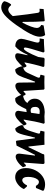

<svg xmlns="http://www.w3.org/2000/svg" viewBox="1060 -1688 758 3138"><g transform="rotate(90 1439.0 -119.0)"><path d="M442 -478Q455 -464 462.5 -440Q470 -416 470 -387Q470 -330 422.5 -235.5Q375 -141 279 -6Q186 124 118 182Q50 240 -10 240Q-46 240 -74.5 225Q-103 210 -110 187Q-95 125 -59 80L-45 79Q-8 125 27 125Q50 125 75.5 107Q101 89 133 52Q103 -222 80 -355Q76 -374 68.5 -381Q61 -388 47 -388Q40 -388 31 -387Q22 -386 13 -386L18 -453L207 -471L218 -462Q228 -349 228 -108H241Q280 -181 303.5 -245Q327 -309 327 -342Q327 -365 314 -384Q301 -403 277 -414L286 -453Z M977 -128Q900 -46 860.5 -17Q821 12 787 12Q740 12 740 -30Q740 -47 773 -189L765 -191Q697 -41 628 10Q570 10 537 -16.5Q504 -43 504 -90Q504 -119 536 -229Q547 -267 556.5 -303Q566 -339 566 -354Q566 -388 530 -388H498L509 -457Q584 -457 714 -467L728 -449Q691 -334 669 -253.5Q647 -173 647 -156Q647 -142 651 -136Q655 -130 665 -130Q685 -130 721 -192.5Q757 -255 801 -365L815 -459L831 -469L952 -465L965 -449Q944 -383 923 -297Q902 -211 890 -144L894 -140Q901 -142 912 -150Q923 -158 940 -172L959 -169Z M1440 -113Q1401 -56 1355.5 -23.5Q1310 9 1274 9Q1248 9 1233.5 -9Q1219 -27 1220 -61L1217 -313H1205L1133 -115Q1107 -44 1080.5 -17Q1054 10 1006 12Q964 -36 954 -98L963 -116Q1000 -124 1023 -141Q1046 -158 1061 -191L1131 -344Q1140 -364 1140 -375Q1140 -386 1130 -391.5Q1120 -397 1096 -399L1091 -407L1107 -467Q1181 -465 1215 -465Q1251 -465 1323 -467L1335 -455L1356 -127L1360 -123Q1372 -129 1400 -157H1419Z M1922 -128Q1855 -52 1812.5 -20Q1770 12 1736 12Q1711 12 1696 -1.5Q1681 -15 1681 -37Q1681 -44 1682 -48L1702 -176Q1674 -169 1654 -168L1617 -93Q1587 -36 1559.5 -12.5Q1532 11 1495 11Q1481 11 1474 10Q1435 -40 1418 -97L1429 -116Q1474 -123 1503.5 -139.5Q1533 -156 1554 -187Q1520 -205 1501.5 -236Q1483 -267 1483 -310Q1483 -381 1541.5 -424Q1600 -467 1702 -471L1769 -466L1880 -470L1892 -454Q1854 -323 1824 -129L1828 -126Q1834 -126 1844 -134Q1854 -142 1885 -172L1905 -169ZM1676 -241Q1692 -241 1713 -247L1734 -385L1694 -389Q1617 -389 1617 -314Q1617 -278 1632 -259.5Q1647 -241 1676 -241Z M2603 -115Q2560 -59 2512 -27.5Q2464 4 2429 4Q2407 4 2394 -9.5Q2381 -23 2381 -50Q2381 -61 2382 -68L2413 -311H2400L2250 -11L2182 0L2169 -11L2130 -311H2119L2092 -201Q2071 -110 2055.5 -67Q2040 -24 2021.5 -7.5Q2003 9 1972 12Q1928 -35 1914 -98L1922 -118Q1945 -123 1959 -133.5Q1973 -144 1986 -170Q1999 -196 2016 -247L2048 -348Q2054 -366 2054 -375Q2054 -387 2045 -392Q2036 -397 2012 -399L2007 -407L2021 -467Q2095 -465 2129 -465Q2164 -465 2236 -467L2265 -205H2275L2387 -436L2389 -450L2399 -463L2537 -468L2551 -450L2527 -130V-127Q2538 -133 2567 -163L2586 -161Z M2761 -199Q2761 -154 2775 -129Q2789 -104 2815 -104Q2838 -104 2861 -125Q2884 -146 2900 -182L2919 -179L2960 -131Q2935 -71 2878.5 -29.5Q2822 12 2766 12Q2698 12 2657.5 -35.5Q2617 -83 2617 -163Q2617 -246 2653.5 -318.5Q2690 -391 2751 -434Q2812 -477 2882 -477Q2911 -477 2938.5 -471Q2966 -465 2984 -454L2988 -438L2942 -328L2908 -326Q2882 -376 2844 -376Q2821 -376 2802 -352Q2783 -328 2772 -287.5Q2761 -247 2761 -199Z"/></g></svg>

Font: Alegreya ExtraBold
Style: Italic
Weight: 800
Italic angle: -7°
Designer: Juan Pablo del Peral
Foundry: Huerta Tipografica
Version: Version 2.007; ttfautohint (v1.6)